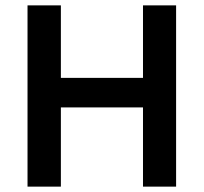

<svg xmlns="http://www.w3.org/2000/svg" viewBox="-20 -695 758 715"><path d="M82.5 0V-675H206.7V-405H512.5V-675H635.8V0H512.5V-295H206.7V0Z"/></svg>

Font: Funnel Sans SemiBold
Style: Regular
Weight: 600
Designer: NORD ID, Kristian Moeller
Foundry: Dicotype
Version: Version 1.000